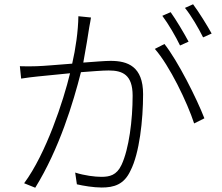

<svg xmlns="http://www.w3.org/2000/svg" viewBox="-20 -855 1040 899"><path d="M750 -649 705 -626C774 -548 857 -375 889 -277L937 -301C902 -392 812 -571 750 -649ZM779 -798 740 -781C768 -744 804 -682 823 -642L863 -660C840 -703 804 -763 779 -798ZM884 -835 846 -818C876 -781 909 -724 931 -680L971 -698C950 -736 911 -799 884 -835ZM73 -545 79 -487C102 -491 138 -495 157 -497L308 -512C277 -383 196 -136 93 3L145 24C258 -159 323 -375 359 -517C412 -521 460 -525 489 -525C554 -525 601 -505 601 -407C601 -293 584 -158 549 -83C526 -34 493 -27 454 -27C425 -27 375 -33 332 -47L340 8C370 15 418 23 456 23C514 23 561 9 591 -56C633 -137 650 -294 650 -414C650 -544 578 -570 498 -570C473 -570 424 -566 370 -562C382 -626 394 -701 398 -728C401 -744 404 -759 406 -773L347 -779C346 -709 334 -626 318 -557C252 -552 186 -546 152 -545C123 -544 102 -544 73 -545Z"/></svg>

Font: Noto Sans TC Light
Style: Regular
Weight: 300
Designer: Ryoko NISHIZUKA 西塚涼子 (kana, bopomofo & ideographs); Paul D. Hunt (Latin, Greek & Cyrillic); Sandoll Communications 산돌커뮤니
Foundry: Adobe
Version: Version 2.004;hotconv 1.0.118;makeotfexe 2.5.65603